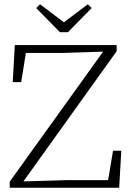

<svg xmlns="http://www.w3.org/2000/svg" viewBox="-20 -887 619 907"><path d="M26 0V-29L475 -654L466 -625V-643L280 -637H79L106 -660L80 -499H40L50 -674H531V-645L82 -18L91 -47V-30L292 -36H514L487 -14L514 -175H553L543 0ZM169 -867 304 -765H260L395 -867L413 -849L301 -735H263L151 -849Z"/></svg>

Font: Source Serif 4 Light
Style: Regular
Weight: 300
Designer: Frank Grießhammer
Foundry: Adobe Systems Incorporated
Version: Version 4.004;hotconv 1.0.116;makeotfexe 2.5.65601